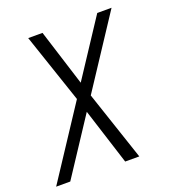

<svg xmlns="http://www.w3.org/2000/svg" viewBox="-153 -635 863 946"><g transform="rotate(-20 278.0 -162.5)"><path d="M-20 205H54L248 -90L342 205H416L294 -159L538 -530H463L269 -235L176 -530H101L224 -166Z"/></g></svg>

Font: Iosevka Sparkle Light Oblique
Style: Regular
Weight: 300
Italic angle: -9°
Designer: Belleve Invis
Foundry: Belleve Invis
Version: Version 4.5.0; ttfautohint (v1.8.3)